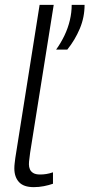

<svg xmlns="http://www.w3.org/2000/svg" viewBox="-20 -760 368 790"><path d="M143 -740H201L104 -132Q103 -120 101 -107.5Q99 -95 99 -84Q99 -73 103 -63.5Q107 -54 117 -48Q127 -42 145 -42Q158 -42 170.5 -44Q183 -46 198 -51V-4Q181 2 160.5 6Q140 10 119 10Q77 10 58 -11Q39 -32 39 -67Q39 -78 40.5 -89.5Q42 -101 43 -110ZM211 -556Q231 -584 245.5 -614.5Q260 -645 267.5 -677Q275 -709 275 -740H328Q328 -689 308.5 -642.5Q289 -596 257 -556Z"/></svg>

Font: Georama ExtraCondensed Thin Light
Style: Italic
Weight: 300
Italic angle: -9°
Version: Version 1.001